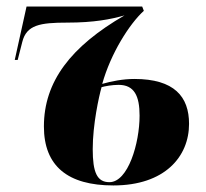

<svg xmlns="http://www.w3.org/2000/svg" viewBox="-20 -556 629 586"><path d="M326 10C483 10 557 -78 557 -178C557 -261 512 -315 390 -315C355 -315 320 -308 292 -300C318 -393 375 -483 419 -523L414 -536H61L25 -373H34L48 -428C61 -480 102 -487 186 -487C266 -487 318 -497 360 -509C196 -414 114 -307 114 -170C114 -49 187 10 326 10ZM314 0C276 0 263 -30 263 -101C263 -176 282 -262 290 -290C301 -293 322 -297 342 -297C390 -297 406 -263 406 -203C406 -119 371 0 314 0Z"/></svg>

Font: Noto Serif Display Condensed ExtraBold
Style: Italic
Weight: 800
Width: 3
Italic angle: -12°
Designer: Monotype Design Team
Foundry: Monotype Imaging Inc.
Version: Version 2.009